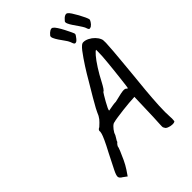

<svg xmlns="http://www.w3.org/2000/svg" viewBox="-269 -967 1114 1114"><g transform="rotate(-45 288.0 -410.0)"><path d="M65 33Q47 23 45.5 11Q44 -1 59 -31Q74 -61 106 -124Q130 -169 141.5 -194.5Q153 -220 156 -231Q159 -242 159 -245Q157 -254 161 -259.5Q165 -265 174 -269Q179 -274 193 -287Q207 -300 217 -318Q226 -339 237.5 -361Q249 -383 269 -416.5Q289 -450 321 -504Q341 -539 366 -578Q391 -617 418 -653Q429 -667 439 -675.5Q449 -684 458 -683Q473 -683 491 -674Q509 -665 523 -650.5Q537 -636 543 -621Q548 -613 547 -587Q546 -561 543 -524Q540 -487 536 -445Q533 -404 527 -348Q521 -292 515.5 -231Q510 -170 507 -113.5Q504 -57 507 -15Q508 -6 507 2Q506 10 506 15Q500 21 484.5 20.5Q469 20 454.5 14Q440 8 438 -1Q435 -4 434 -8.5Q433 -13 434 -30.5Q435 -48 437 -90L442 -249L429 -248Q420 -248 395.5 -246Q371 -244 342.5 -240.5Q314 -237 290 -233.5Q266 -230 257 -227Q248 -227 235.5 -215Q223 -203 212 -184Q208 -170 197.5 -154.5Q187 -139 187 -134Q180 -129 175.5 -122Q171 -115 171 -115Q171 -109 161.5 -85.5Q152 -62 138.5 -33.5Q125 -5 111 16L88 50ZM283 -296Q283 -296 293.5 -298Q304 -300 319 -302.5Q334 -305 346 -305Q382 -314 399.5 -317.5Q417 -321 425.5 -321Q434 -321 440 -318Q444 -313 447.5 -312Q451 -311 451 -311Q452 -313 454.5 -333.5Q457 -354 460.5 -384Q464 -414 467.5 -446.5Q471 -479 473.5 -506.5Q476 -534 477 -549Q478 -568 478 -583.5Q478 -599 478 -599Q472 -599 453.5 -577.5Q435 -556 412 -520Q389 -484 368 -443Q358 -424 349 -410.5Q340 -397 335 -397Q333 -395 324 -380Q315 -365 304.5 -346.5Q294 -328 287 -313Q280 -298 283 -296ZM430 -714Q420 -709 415 -713.5Q410 -718 404 -737Q399 -749 387.5 -764.5Q376 -780 365 -796.5Q354 -813 348.5 -826Q343 -839 348 -846Q359 -860 371 -866.5Q383 -873 391 -867Q399 -862 410 -845Q421 -828 431.5 -807.5Q442 -787 449.5 -771Q457 -755 457 -752Q458 -748 453 -740.5Q448 -733 442 -725.5Q436 -718 430 -714ZM550 -715Q539 -710 534.5 -713.5Q530 -717 524 -736Q517 -749 506 -765Q495 -781 484 -797Q473 -813 467.5 -826Q462 -839 467 -845Q481 -862 492 -867Q503 -872 510 -867Q517 -863 527.5 -847Q538 -831 549 -811Q560 -791 567.5 -774.5Q575 -758 576 -751Q577 -748 569.5 -735.5Q562 -723 550 -715Z"/></g></svg>

Font: Caveat Medium
Style: Regular
Weight: 500
Designer: Pablo Impallari
Foundry: Pablo Impallari
Version: Version 2.000